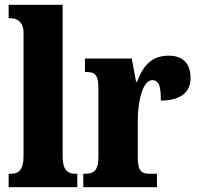

<svg xmlns="http://www.w3.org/2000/svg" viewBox="-20 -780 827 800"><path d="M16 0H302V-56H294C263 -56 241 -71 241 -127V-760H16V-704H26C39 -704 78 -697 78 -645V-127C78 -71 56 -56 26 -56H16Z M327 0H634V-56H604C573 -56 554 -64 554 -123V-277C554 -359 575 -446 614 -446C645 -446 650 -416 650 -361C724 -361 774 -389 774 -455C774 -509 748 -548 683 -548C618 -548 579 -514 551 -439H547L529 -536H334V-480H338C374 -480 390 -471 390 -412V-128C390 -65 369 -56 331 -56H327Z"/></svg>

Font: Noto Serif Devanagari ExtraCondensed Black
Style: Regular
Weight: 900
Width: 2
Designer: Universal Thirst, Indian Type Foundry and the Monotype Design Team
Foundry: Monotype Imaging Inc.
Version: Version 2.004